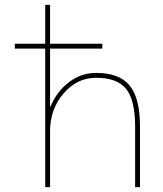

<svg xmlns="http://www.w3.org/2000/svg" viewBox="-20 -770 672 790"><path d="M41 -570V-590H166V-750H186V-590H401V-570H186V-332H188Q214 -394 264 -432Q314 -470 376 -470Q471 -470 513.5 -418Q556 -366 556 -250V0H536V-250Q536 -358 499 -404Q462 -450 376 -450Q297 -450 241.5 -385.5Q186 -321 186 -230V0H166V-570Z"/></svg>

Font: M PLUS 1p Thin
Style: Regular
Weight: 250
Version: Version 1.062